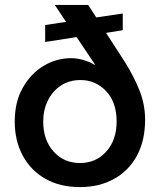

<svg xmlns="http://www.w3.org/2000/svg" viewBox="-20 -750 656 782"><path d="M306 12Q224 12 164.5 -22Q105 -56 72.5 -116.5Q40 -177 40 -255Q40 -335 73 -393Q106 -451 158 -482Q210 -513 269 -513Q294 -513 320 -505.5Q346 -498 365 -486L367 -487L292 -599L164 -579V-648L249 -661L203 -730H339L372 -679L480 -695V-627L412 -616L489 -497Q527 -436 549 -379.5Q571 -323 571 -263Q571 -177 537.5 -115.5Q504 -54 444 -21Q384 12 306 12ZM306 -86Q371 -86 413 -133Q455 -180 455 -255Q455 -334 412 -379Q369 -424 308 -424Q262 -424 228 -401.5Q194 -379 175 -340.5Q156 -302 156 -255Q156 -180 198 -133Q240 -86 306 -86Z"/></svg>

Font: MuseoModerno Medium
Style: Regular
Weight: 500
Designer: Pablo Cosgaya, Héctor Gatti, Marcela Romero, and the Authors of The MuseoModerno Project.
Foundry: Omnibus-Type Team
Version: Version 1.001